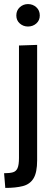

<svg xmlns="http://www.w3.org/2000/svg" viewBox="-20 -743 275 941"><path d="M6 178 0 106Q27 106 43 101.5Q59 97 66 81Q73 65 73 31V-520L162 -523V43Q162 102 144.5 131Q127 160 92 169Q57 178 6 178ZM117 -613Q94 -613 77 -628Q60 -643 60 -667Q60 -692 77 -707.5Q94 -723 117 -723Q141 -723 158 -707.5Q175 -692 175 -667Q175 -643 158 -628Q141 -613 117 -613Z"/></svg>

Font: Murecho Thin
Style: Regular
Weight: 400
Version: Version 1.010